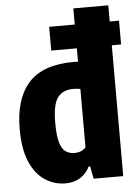

<svg xmlns="http://www.w3.org/2000/svg" viewBox="-56 -851 649 905"><g transform="rotate(-5 268.0 -399.0)"><path d="M216.5 10.5Q166 10.5 122 -17.5Q78 -45.5 51 -105.8Q24 -166 24 -263Q24 -406 91.2 -481.2Q158.5 -556.5 305.5 -556.5Q314.5 -556.5 325.5 -555.5V-808H491V0H351L339.5 -59H332.5Q317 -27 287.8 -8.2Q258.5 10.5 216.5 10.5ZM272 -128.5Q305.5 -128.5 325.5 -150.5V-427Q306.5 -430 292 -430Q243.5 -430 218.5 -398Q193.5 -366 193.5 -278Q193.5 -216.5 203.2 -184.2Q213 -152 230.8 -140.2Q248.5 -128.5 272 -128.5ZM204.5 -619V-731.5H535V-619Z"/></g></svg>

Font: Encode Sans Condensed ExtraBold
Style: Regular
Weight: 800
Width: 3
Designer: Multiple Designers
Foundry: Impallari Type
Version: Version 3.000; ttfautohint (v1.8.3) -l 8 -r 50 -G 200 -x 14 